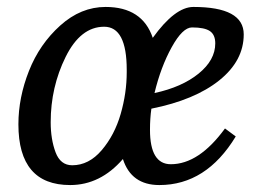

<svg xmlns="http://www.w3.org/2000/svg" viewBox="-20 -523 733 553"><path d="M537 -503Q682 -503 682 -424Q682 -348 611.5 -291.5Q541 -235 416 -210Q412 -182 412 -149Q412 -50 472 -50Q553 -50 628 -153L659 -130Q574 10 439 10Q358 10 334 -65Q269 10 182 10Q33 10 33 -165Q33 -242 63.5 -319Q94 -396 153.5 -449.5Q213 -503 284 -503Q390 -503 420 -414Q484 -503 537 -503ZM280 -446Q212 -446 169 -359Q126 -272 126 -171Q126 -122 140 -84.5Q154 -47 188 -47Q236 -47 273 -90.5Q310 -134 327.5 -194.5Q345 -255 345 -315Q345 -319 345 -322Q345 -446 280 -446ZM533 -444Q506 -444 474.5 -387Q443 -330 425 -255Q504 -272 552 -311Q600 -350 600 -398Q600 -423 584.5 -433.5Q569 -444 533 -444Z"/></svg>

Font: Andada
Style: Italic
Weight: 400
Italic angle: -8.29999°
Designer: Carolina Giovagnoli
Foundry: Carolina Giovagnoli
Version: Version 1.003